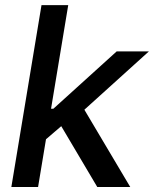

<svg xmlns="http://www.w3.org/2000/svg" viewBox="-20 -748 616 768"><path d="M154.8 -183.1 176.3 -313H193.4L446.8 -542.5H575.7L285.6 -280.3H268.1ZM25.4 0 146 -727.5H252.9L132.3 0ZM369.1 0 217.3 -256.3 304.2 -331.5 501 0Z"/></svg>

Font: Inter 16pt Medium
Style: Italic
Weight: 500
Italic angle: -9.3988°
Version: Version 4.001;git-66647c0bb